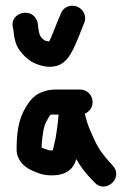

<svg xmlns="http://www.w3.org/2000/svg" viewBox="-20 -770 457 682"><path d="M265 -452H183C165.5 -452 151.6 -450.7 137.1 -445.7C105.9 -435.9 90.1 -419.3 72.8 -391.2C45.3 -347.2 39 -298.2 39 -239C39 -203.5 64.2 -178.9 87.2 -167.4C112.7 -155.9 137.8 -143 182.9 -148.2C210.7 -151.5 235.2 -165.3 246.1 -191.5C248 -196.3 248.8 -198.5 250.9 -204.9C264 -182.2 279.3 -160.5 298.8 -139.8L315.2 -122.5C354.3 -78.8 421.1 -138.5 380.1 -182.3L364.7 -199.6C345.6 -221.2 337.3 -232.3 323.1 -257.7C307.2 -289.6 289.4 -327.1 281.5 -366.1C297.2 -373.1 309 -388 309 -407C309 -430 291 -452 265 -452ZM188.2 -363C185.9 -338 184.6 -325.5 181.3 -303.8L177.5 -279.1C174.6 -268.1 171.1 -249.8 167.5 -235.9C164.8 -235.7 158.9 -235.6 156.2 -235.6L140.9 -240.7C136.4 -242.2 131.7 -243.9 128 -246V-256.8C132.1 -298.3 134.2 -321 148.2 -344.8C161.7 -365.5 152.9 -363 183 -363ZM25.6 -672.6 27.3 -664.7 29.2 -650.2C31.2 -630.2 36.8 -608.5 49.9 -591.1C65 -570.3 88.4 -547.6 120.4 -538.9C128.6 -536.6 142.1 -531.4 163.8 -533.1C211.1 -536.2 228.5 -573.8 240.2 -595.5C254.5 -624 264.1 -652.5 274.1 -676.4L279.3 -688.8C289.8 -717 272.2 -740.3 252.5 -747.1C234.8 -753.2 207.8 -749.1 197 -723.7L192.1 -712C181.9 -689.7 170.3 -656.6 160.6 -635.1C158.7 -631.5 155.9 -625.4 154.4 -622.6C152.1 -623 150 -623.8 141.1 -625.4C135.3 -627.9 128.4 -633.9 123.2 -642.2C119.6 -648 116.8 -661.2 113.9 -687.8C113.7 -688.8 113.4 -690.6 113 -691.9C97.1 -747.5 13.5 -726.9 25.6 -672.6Z"/></svg>

Font: Just Breathe
Style: Bd
Weight: 400
Foundry: Cannot Into Space Fonts
Version: Version 0.72